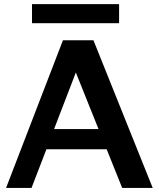

<svg xmlns="http://www.w3.org/2000/svg" viewBox="-20 -923 779 943"><path d="M564.9 -809.1H137.2V-902.8H564.9ZM730 0H580.1L503.9 -189.9H208L134.8 0H9.8L289.1 -725.1H439ZM463.9 -289.1 352.5 -566.9 245.6 -289.1Z"/></svg>

Font: Aurulent Sans
Style: Bold
Weight: 700
Version: Version 2007.05.04